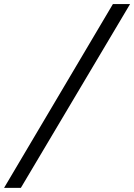

<svg xmlns="http://www.w3.org/2000/svg" viewBox="-133 -762 649 928"><path d="M-32.2 146H-113.3L412.6 -742.2H495.6Z"/></svg>

Font: Cadman
Style: Italic
Weight: 400
Italic angle: -12°
Designer: Paul James MIller
Foundry: High-Logic / Made with FontCreator
Version: Version 2.114;March 28, 2021;FontCreator 13.0.0.2683 64-bit